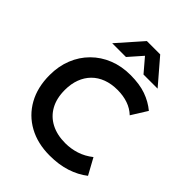

<svg xmlns="http://www.w3.org/2000/svg" viewBox="-264 -1077 1227 1227"><g transform="rotate(45 349.0 -463.5)"><path d="M409 15Q300 15 218 -30Q136 -75 90.5 -156.8Q45 -238.5 45 -349Q45 -429.5 71.8 -496.2Q98.5 -563 147.8 -612.2Q197 -661.5 263.8 -688.2Q330.5 -715 410.5 -715Q493 -715 551.5 -694.2Q610 -673.5 655.5 -635.5L589 -529Q557 -559.5 514.2 -574.2Q471.5 -589 419.5 -589Q364 -589 320 -572.5Q276 -556 245 -524.8Q214 -493.5 197.5 -449.5Q181 -405.5 181 -350.5Q181 -275 210.5 -221.8Q240 -168.5 294.5 -140Q349 -111.5 424 -111.5Q474.5 -111.5 522.8 -127Q571 -142.5 614 -176.5L674 -67Q624 -28 558.2 -6.5Q492.5 15 409 15ZM184 -775.5 331 -942H451.5L594.5 -775.5H467L389 -867L308.5 -775.5Z"/></g></svg>

Font: Geologica Medium
Style: Regular
Weight: 500
Designer: Sindre Bremnes, Frode Helland
Foundry: Monokrom Skriftforlag AS
Version: Version 1.010;gftools[0.9.28]